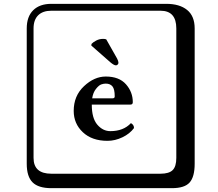

<svg xmlns="http://www.w3.org/2000/svg" viewBox="-20 -774 1140 1006"><path d="M536.6 -567.9 593.8 -466.8Q600.6 -453.6 600.6 -444.8Q600.6 -439.5 596.4 -435.5Q592.3 -431.6 587.4 -431.6Q577.1 -431.6 557.6 -448.2L458.5 -535.2L459.5 -543.9Q466.8 -552.2 483.6 -561.3Q500.5 -570.3 520 -570.3Q529.8 -570.3 536.6 -567.9ZM462.9 -258.8H569.8Q581.1 -258.8 581.1 -269Q581.1 -307.1 569.1 -321.5Q557.1 -335.9 534.2 -335.9Q522 -335.9 510 -331.5Q498 -327.1 482.9 -308.3Q467.8 -289.6 462.9 -258.8ZM666 -128.9Q682.1 -120.1 682.1 -103Q660.2 -73.2 621.6 -54.7Q583 -36.1 543 -36.1Q461.9 -36.1 414.1 -81.1Q366.2 -126 366.2 -192.9Q366.2 -272 420.2 -322.5Q474.1 -373 534.2 -373Q604 -373 639.9 -332.5Q675.8 -292 675.8 -238.8Q675.8 -225.6 663.1 -226.1H460.9Q460.9 -154.3 490 -120.6Q519 -86.9 558.1 -86.9Q627 -86.9 666 -128.9ZM249 -717.8Q204.1 -717.8 179.9 -693.8Q155.8 -669.9 155.8 -625V53.2Q155.8 136.2 249 136.2H820.8Q865.7 136.2 884.8 117.2Q903.8 98.1 903.8 53.2V-625Q903.8 -717.8 820.8 -717.8ZM1000 84Q1000 152.8 973.4 182.4Q946.8 211.9 880.9 211.9H249Q181.2 211.9 150.6 181.4Q120.1 150.9 120.1 84V-625Q120.1 -687 154.1 -720.5Q188 -753.9 249 -753.9H851.1Q920.9 -753.9 960.4 -721.9Q1000 -689.9 1000 -625Z"/></svg>

Font: Linux Biolinum Keyboard
Style: Regular
Weight: 700
Designer: Philipp H. Poll
Foundry: Philipp H. Poll
Version: Version 0.6.1 ; ttfautohint (v0.9)